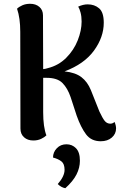

<svg xmlns="http://www.w3.org/2000/svg" viewBox="-20 -728 649 1014"><path d="M593 -50Q593 -21 570.5 -1.5Q548 18 512 18Q462 18 434.5 -18.5Q407 -55 385 -117L353 -215Q337 -262 310 -289.5Q283 -317 226 -317H208V-136Q208 -57 225 -13Q215 -3 197 5.5Q179 14 156 14Q126 14 107 -3Q88 -20 88 -49L87 -560Q87 -633 70 -682Q80 -692 98 -700Q116 -708 139 -708Q169 -708 188 -691.5Q207 -675 207 -647L208 -363Q220 -364 232 -368Q289 -382 329.5 -422.5Q370 -463 390.5 -515Q411 -567 411 -614Q411 -641 405.5 -661.5Q400 -682 393 -693Q419 -705 443 -705Q479 -705 503.5 -684Q528 -663 528 -608Q528 -532 476.5 -461Q425 -390 321 -351Q378 -345 410 -320.5Q442 -296 460 -252L505 -139Q522 -103 533 -89.5Q544 -76 560 -75H564Q575 -75 585 -84Q593 -65 593 -50ZM285 244Q321 203 321 169Q321 137 304 124Q287 111 260 104Q260 76 280 55Q300 34 331 34Q361 34 381.5 55Q402 76 402 121Q402 158 384 193.5Q366 229 325 266Q303 262 285 244Z"/></svg>

Font: Arima Madurai ExtraBold
Style: Regular
Weight: 800
Designer: Joana Correia and Natanael Gama
Foundry: NDISCOVER
Version: Version 1.020